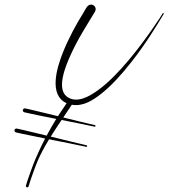

<svg xmlns="http://www.w3.org/2000/svg" viewBox="-20 -599 738 832"><path d="M394.6 -559.1C394.6 -570.1 385.7 -579.1 374.6 -579.1C357.9 -579.1 350.7 -558.6 343 -546.2C309.9 -493.1 278.5 -436.3 252.2 -370.5C226 -305.1 190.3 -186.6 268.7 -151.9C254.8 -131.4 240.4 -110.1 231.1 -95.6C183.8 -107.2 139 -118.1 115 -123.5L89.3 -129.2C88.8 -129.3 88 -129.4 87.4 -129.4C82.7 -129.4 78.9 -125.6 78.9 -120.8C78.9 -117 81.9 -113.2 85.6 -112.4L111.3 -106.7C134.5 -101.5 177.6 -92.9 223.7 -83.7C212 -64.7 196.9 -38.9 182.2 -11.4C139.6 -21.9 100.5 -31.4 78.7 -36.2L53 -41.9C52.5 -42 51.7 -42.1 51.2 -42.1C46.4 -42.1 42.6 -38.3 42.6 -33.5C42.6 -29.8 45.6 -26 49.2 -25.2L74.9 -19.5C96.2 -14.7 134 -7.1 175.6 1.2C156.1 38.5 144.2 66 133.7 89.8C124.1 111.8 99.5 179.7 92.3 205.3C92.2 205.7 92.1 206.4 92.1 206.9C92.1 210.2 94.8 212.9 98.1 212.9C100.6 212.9 103.1 210.9 103.8 208.5C110.9 183.2 135.1 116.3 144.7 94.6C154.5 72.3 170.6 41 192.7 4.6C255.2 17 322.3 30.2 353.6 37.2C353.8 37.3 354.1 37.3 354.3 37.3C356.2 37.3 357.8 35.8 357.8 33.9C357.8 32.4 356.6 30.9 355.1 30.5C324.5 23.7 260.5 7.9 199.8 -7.1C217.6 -35.7 234.9 -61.1 247 -79.1C304 -67.8 361.6 -56.3 390 -50C390.2 -50 390.5 -50 390.7 -50C392.6 -50 394.1 -51.5 394.1 -53.4C394.1 -54.9 392.9 -56.4 391.5 -56.7C363.9 -62.9 309.1 -76.4 254.2 -89.9C261.6 -101.1 280.5 -129.3 291.1 -145.1C341.2 -136.3 385 -166.2 419.1 -193.1C462.4 -227.2 507 -276.2 548.9 -329.7C609.3 -406.9 651.3 -475 689.5 -538.6C689.7 -538.9 689.8 -539.5 689.8 -539.9C689.8 -541.3 688.7 -542.5 687.2 -542.5C686.4 -542.5 685.4 -541.9 685 -541.2C678.3 -529.8 669.4 -515.8 642.7 -477.2C619.2 -443.2 581.4 -390.6 537.9 -338.7C494.3 -286.8 449.3 -240.8 406.6 -209.6C371.2 -183.7 313.9 -147.9 270.2 -180C222.4 -215.2 266.6 -317.4 284.3 -357C316.3 -429 354.6 -486.9 391.8 -548.8C393.3 -551.4 394.6 -556 394.6 -559.1Z"/></svg>

Font: Sinatra
Style: Regular
Weight: 400
Designer: Fahmi
Version: Version 0.1